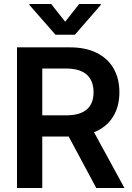

<svg xmlns="http://www.w3.org/2000/svg" viewBox="-20 -945 664 965"><path d="M65.4 -707H331.1Q410.6 -707 466.6 -679Q522.5 -650.9 551.3 -600.1Q580.1 -549.3 580.1 -481.4Q580.1 -409.2 547.6 -357.4Q515.1 -305.7 452.6 -280.3L605.5 0H463.9L325.2 -258.8H192.4V0H65.4ZM311.5 -365.2Q450.2 -365.2 450.2 -481.4Q450.2 -539.1 416 -569.8Q381.8 -600.6 311.5 -600.6H192.4V-365.2ZM307.6 -835.9 377.9 -924.8H486.3V-919.9L356.4 -770.5H258.8L127.9 -919.9V-924.8H237.3Z"/></svg>

Font: Pretendard Std SemiBold
Style: Regular
Weight: 600
Designer: Base glyphs from Inter by Rasmus Andersson; Hangeul glyphs from Noto Sans CJK(Source Han Sans) by Jang Soo-young and Kan
Foundry: Kil Hyung-jin
Version: Version 1.309